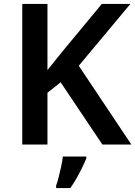

<svg xmlns="http://www.w3.org/2000/svg" viewBox="-20 -734 687 975"><path d="M647 0H500L288 -316L221 -263V0H93V-714H221V-378Q241 -403 262 -429Q283 -455 304 -481L497 -714H642L380 -400ZM418 71Q410 91 397.5 116.5Q385 142 370 169Q355 196 337 221H265V208Q272 190 278.5 163.5Q285 137 291 109.5Q297 82 299 61H418Z"/></svg>

Font: Noto Sans Armenian SemiBold
Style: Regular
Weight: 600
Designer: Monotype Design Team
Foundry: Monotype Imaging Inc.
Version: Version 2.007